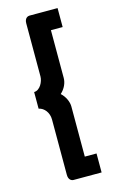

<svg xmlns="http://www.w3.org/2000/svg" viewBox="-119 -789 532 870"><g transform="rotate(-15 146.5 -354.5)"><path d="M190 -651H245V-740H113C106 -740 90 -735 90 -710V-461C90 -437 72 -400 44 -400V-322C70 -317 90 -291 90 -259V1C90 24 104 31 113 31H245V-58H190V-293C190 -315 178 -342 158 -360C179 -379 190 -404 190 -427Z"/></g></svg>

Font: FIGSv2-sans-serif SemiBold
Style: Regular
Weight: 600
Designer: Matt McInerney, Pablo Impallari, Rodrigo Fuenzalida,Mirko Velimirovic
Foundry: Matt McInerney, Pablo Impallari, Rodrigo Fuenzalida
Version: Version 4.021;hotconv 1.0.109;makeotfexe 2.5.65596